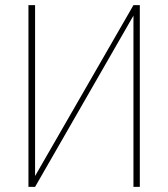

<svg xmlns="http://www.w3.org/2000/svg" viewBox="-20 -731 659 751"><path d="M117.2 -42.5 502 -710.9H526.9V0H502V-669.9L117.2 0H91.3V-710.9H117.2Z"/></svg>

Font: Roboto Condensed Thin
Style: Regular
Weight: 250
Width: 3
Designer: Christian Robertson
Foundry: Google
Version: Version 3.009; 2024